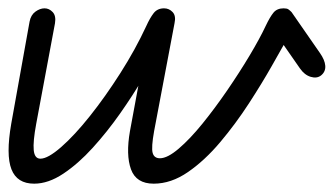

<svg xmlns="http://www.w3.org/2000/svg" viewBox="-20 -436 801 461"><path d="M349 5Q307 5 294.5 -29.5Q282 -64 292 -121L329 -321L374 -416Q386 -416 394.5 -407Q403 -398 399 -380L350 -121Q343 -82 346.5 -69Q350 -56 364 -56Q382 -56 409 -79Q436 -102 466 -139Q496 -176 525.5 -219Q555 -262 579.5 -303Q604 -344 618 -374Q628 -395 636.5 -405.5Q645 -416 661 -416Q669 -416 672.5 -413.5Q676 -411 680 -407L669 -342Q656 -319 632.5 -277.5Q609 -236 577.5 -187.5Q546 -139 509 -95Q472 -51 431.5 -23Q391 5 349 5ZM62 5Q21 5 7.5 -29.5Q-6 -64 7 -139L51 -384Q54 -400 65 -408Q76 -416 87 -416Q98 -416 106.5 -407Q115 -398 112 -380L67 -139Q59 -96 61 -75.5Q63 -55 77 -55Q95 -55 127 -83Q159 -111 196 -157.5Q233 -204 269 -260.5Q305 -317 331 -373Q340 -393 349 -404.5Q358 -416 374 -416L361 -317Q347 -289 323 -248Q299 -207 268 -163Q237 -119 202.5 -81Q168 -43 132 -19Q96 5 62 5ZM751 -255Q741 -247 726 -251.5Q711 -256 700 -272L636 -364L680 -407L748 -309Q760 -292 761 -278Q762 -264 751 -255Z"/></svg>

Font: Edu QLD Beginner
Style: Regular
Weight: 400
Designer: Tina and Corey Anderson
Foundry: Google for Education
Version: Version 1.003